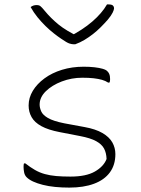

<svg xmlns="http://www.w3.org/2000/svg" viewBox="-20 -842 640 872"><path d="M300 -40Q371 -40 411 -63Q451 -86 464 -120Q463 -148 452.5 -167.5Q442 -187 416.5 -201Q391 -215 344 -224L251 -242Q199 -252 168 -269Q137 -286 123.5 -310Q110 -334 110 -363Q110 -398 129 -429.5Q148 -461 182 -486Q216 -511 261.5 -525Q307 -539 360 -539Q387 -539 409 -536.5Q431 -534 446.5 -529.5Q462 -525 468 -518Q473 -513 475.5 -507.5Q478 -502 479 -496Q480 -490 480 -483Q480 -479 479.5 -475Q479 -471 477 -467H471Q459 -475 443 -479.5Q427 -484 405.5 -486.5Q384 -489 354 -489Q305 -489 260.5 -472Q216 -455 188 -427.5Q160 -400 160 -367Q160 -353 167 -336.5Q174 -320 198 -306Q222 -292 272 -282L364 -265Q414 -256 445 -238Q476 -220 490 -195.5Q504 -171 504 -142Q504 -93 479 -59Q454 -25 407 -7.5Q360 10 295 10Q261 10 230.5 7Q200 4 174.5 -2.5Q149 -9 130.5 -17.5Q112 -26 101 -37Q92 -46 89.5 -59.5Q87 -73 87 -84Q87 -90 87.5 -94Q88 -98 89 -100H95Q118 -82 139 -70Q160 -58 183.5 -51.5Q207 -45 235 -42.5Q263 -40 300 -40ZM322 -641Q320 -641 317.5 -641Q315 -641 313 -641Q306 -641 295 -644.5Q284 -648 258 -666Q243 -676 224.5 -690.5Q206 -705 187 -723.5Q168 -742 150.5 -763.5Q133 -785 119 -810Q126 -815 132.5 -817Q139 -819 148 -819Q157 -819 163.5 -814Q170 -809 183 -793Q211 -759 246 -730.5Q281 -702 340 -674L282 -686H347L290 -673Q355 -706 399 -744Q443 -782 466 -822H472Q482 -822 487.5 -820Q493 -818 495.5 -813.5Q498 -809 498 -804Q498 -798 491.5 -784.5Q485 -771 469 -752Q454 -735 437.5 -718.5Q421 -702 402.5 -687.5Q384 -673 364 -661Q344 -649 322 -641Z"/></svg>

Font: Recursive Monospace Casual Light
Style: Regular
Weight: 300
Version: Version 1.047